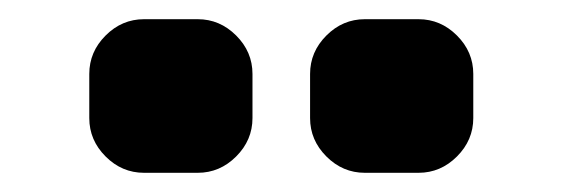

<svg xmlns="http://www.w3.org/2000/svg" viewBox="-20 -780 586 200"><path d="M416 -760Q439 -760 456 -743Q473 -726 473 -703V-657Q473 -634 456 -617Q439 -600 416 -600H360Q337 -600 320 -617Q303 -634 303 -657V-703Q303 -726 320 -743Q337 -760 360 -760ZM186 -760Q209 -760 226 -743Q243 -726 243 -703V-657Q243 -634 226 -617Q209 -600 186 -600H130Q107 -600 90 -617Q73 -634 73 -657V-703Q73 -726 90 -743Q107 -760 130 -760Z"/></svg>

Font: Rounded Mplus 1c Black
Style: Regular
Weight: 900
Version: Version 1.059.20150529